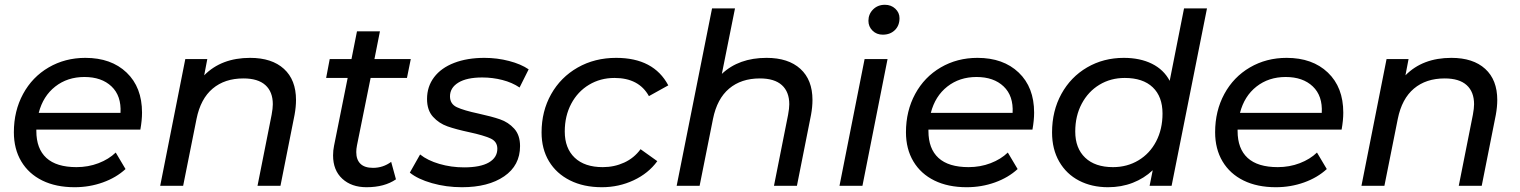

<svg xmlns="http://www.w3.org/2000/svg" viewBox="-20 -777 6356 803"><path d="M132 -235V-229Q132 -155 174 -116.5Q216 -78 300 -78Q349 -78 392 -94.5Q435 -111 464 -139L505 -70Q466 -34 410 -14Q354 6 292 6Q214 6 157 -22Q100 -50 69 -102Q38 -154 38 -224Q38 -313 76.5 -384Q115 -455 183.5 -495Q252 -535 337 -535Q445 -535 509.5 -473.5Q574 -412 574 -306Q574 -274 567 -235ZM142 -305H484Q488 -376 446.5 -415.5Q405 -455 333 -455Q262 -455 211 -415Q160 -375 142 -305Z M1218 -359Q1218 -330 1212 -297L1153 0H1057L1116 -297Q1121 -324 1121 -341Q1121 -393 1090 -421Q1059 -449 998 -449Q920 -449 869.5 -406.5Q819 -364 802 -280L746 0H650L755 -530H847L834 -462Q906 -535 1026 -535Q1117 -535 1167.5 -489Q1218 -443 1218 -359Z M1473 -169Q1470 -154 1470 -141Q1470 -109 1487.5 -92Q1505 -75 1540 -75Q1582 -75 1616 -100L1636 -27Q1588 6 1513 6Q1450 6 1411.5 -29.5Q1373 -65 1373 -127Q1373 -148 1377 -167L1434 -451H1344L1359 -530H1450L1473 -646H1569L1546 -530H1698L1682 -451H1530Z M1694 -55 1737 -131Q1768 -106 1817.5 -91.5Q1867 -77 1921 -77Q1989 -77 2024.5 -97.5Q2060 -118 2060 -155Q2060 -185 2031.5 -198Q2003 -211 1943 -224Q1887 -236 1851.5 -248.5Q1816 -261 1791 -288.5Q1766 -316 1766 -363Q1766 -415 1795.5 -454Q1825 -493 1879.5 -514Q1934 -535 2006 -535Q2059 -535 2109 -522Q2159 -509 2191 -487L2153 -411Q2122 -432 2081 -442.5Q2040 -453 1997 -453Q1932 -453 1897 -431.5Q1862 -410 1862 -374Q1862 -342 1891 -328.5Q1920 -315 1981 -302Q2036 -290 2071 -278Q2106 -266 2130.5 -239Q2155 -212 2155 -166Q2155 -85 2088.5 -39.5Q2022 6 1912 6Q1846 6 1786.5 -11Q1727 -28 1694 -55Z M2245 -223Q2245 -312 2285 -383Q2325 -454 2396 -494.5Q2467 -535 2557 -535Q2714 -535 2775 -420L2694 -375Q2652 -451 2550 -451Q2491 -451 2443.5 -422.5Q2396 -394 2369 -343Q2342 -292 2342 -227Q2342 -157 2383.5 -117.5Q2425 -78 2501 -78Q2549 -78 2590.5 -97Q2632 -116 2659 -153L2729 -103Q2692 -52 2630 -23Q2568 6 2497 6Q2421 6 2364 -22.5Q2307 -51 2276 -102.5Q2245 -154 2245 -223Z M3378 -359Q3378 -330 3372 -297L3313 0H3217L3276 -297Q3281 -324 3281 -341Q3281 -393 3250 -421Q3219 -449 3158 -449Q3080 -449 3029.5 -406.5Q2979 -364 2962 -280L2906 0H2810L2958 -742H3054L2999 -468Q3070 -535 3186 -535Q3277 -535 3327.5 -489Q3378 -443 3378 -359Z M3596 -530H3692L3587 0H3491ZM3612 -690Q3612 -718 3631.5 -737.5Q3651 -757 3681 -757Q3707 -757 3724.5 -740.5Q3742 -724 3742 -701Q3742 -670 3722.5 -651Q3703 -632 3672 -632Q3646 -632 3629 -649Q3612 -666 3612 -690Z M3863 -235V-229Q3863 -155 3905 -116.5Q3947 -78 4031 -78Q4080 -78 4123 -94.5Q4166 -111 4195 -139L4236 -70Q4197 -34 4141 -14Q4085 6 4023 6Q3945 6 3888 -22Q3831 -50 3800 -102Q3769 -154 3769 -224Q3769 -313 3807.5 -384Q3846 -455 3914.5 -495Q3983 -535 4068 -535Q4176 -535 4240.5 -473.5Q4305 -412 4305 -306Q4305 -274 4298 -235ZM3873 -305H4215Q4219 -376 4177.5 -415.5Q4136 -455 4064 -455Q3993 -455 3942 -415Q3891 -375 3873 -305Z M5028 -742 4880 0H4788L4801 -65Q4765 -31 4717.5 -12.5Q4670 6 4614 6Q4546 6 4493 -21.5Q4440 -49 4410 -101Q4380 -153 4380 -223Q4380 -313 4419 -384Q4458 -455 4526.5 -495Q4595 -535 4680 -535Q4748 -535 4797.5 -510.5Q4847 -486 4872 -439L4932 -742ZM4842 -302Q4842 -373 4801 -412Q4760 -451 4684 -451Q4625 -451 4578 -422.5Q4531 -394 4504 -343Q4477 -292 4477 -227Q4477 -157 4518.5 -117.5Q4560 -78 4635 -78Q4694 -78 4741.5 -106.5Q4789 -135 4815.5 -186Q4842 -237 4842 -302Z M5156 -235V-229Q5156 -155 5198 -116.5Q5240 -78 5324 -78Q5373 -78 5416 -94.5Q5459 -111 5488 -139L5529 -70Q5490 -34 5434 -14Q5378 6 5316 6Q5238 6 5181 -22Q5124 -50 5093 -102Q5062 -154 5062 -224Q5062 -313 5100.5 -384Q5139 -455 5207.5 -495Q5276 -535 5361 -535Q5469 -535 5533.5 -473.5Q5598 -412 5598 -306Q5598 -274 5591 -235ZM5166 -305H5508Q5512 -376 5470.5 -415.5Q5429 -455 5357 -455Q5286 -455 5235 -415Q5184 -375 5166 -305Z M6242 -359Q6242 -330 6236 -297L6177 0H6081L6140 -297Q6145 -324 6145 -341Q6145 -393 6114 -421Q6083 -449 6022 -449Q5944 -449 5893.5 -406.5Q5843 -364 5826 -280L5770 0H5674L5779 -530H5871L5858 -462Q5930 -535 6050 -535Q6141 -535 6191.5 -489Q6242 -443 6242 -359Z"/></svg>

Font: Idrija
Style: Italic
Weight: 500
Italic angle: -11.3°
Designer: Julieta Ulanovsky
Foundry: Julieta Ulanovsky
Version: Version 7.200